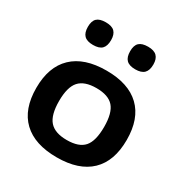

<svg xmlns="http://www.w3.org/2000/svg" viewBox="-181 -923 1028 1074"><g transform="rotate(30 333.5 -386.0)"><path d="M195 -636Q156 -636 138 -654Q120 -672 120 -710Q120 -748 138 -765Q156 -782 195 -782Q235 -782 252.5 -764Q270 -746 270 -710Q270 -672 252.5 -654Q235 -636 195 -636ZM468 -636Q429 -636 411 -654Q393 -672 393 -710Q393 -748 411 -765Q429 -782 468 -782Q507 -782 525 -764Q543 -746 543 -710Q543 -672 525 -654Q507 -636 468 -636ZM334 10Q191 10 116 -61.5Q41 -133 41 -270Q41 -406 116 -478Q191 -550 334 -550Q476 -550 550.5 -478.5Q625 -407 625 -270Q625 -133 550.5 -61.5Q476 10 334 10ZM334 -102Q412 -102 445.5 -140.5Q479 -179 479 -270Q479 -360 445 -398.5Q411 -437 334 -437Q257 -437 222.5 -398.5Q188 -360 188 -270Q188 -180 222.5 -141Q257 -102 334 -102Z"/></g></svg>

Font: Encode Sans Wide
Style: SemiBold
Weight: 600
Designer: Pablo Impallari, Andres Torresi
Foundry: Pablo Impallari, Andres Torresi
Version: Version 1.000; ttfautohint (v1.00) -l 8 -r 50 -G 200 -x 14 -